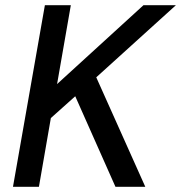

<svg xmlns="http://www.w3.org/2000/svg" viewBox="-20 -720 698 740"><path d="M30 0 153 -700H253L200 -396L533 -700H658L351 -422L540 0H425L270 -349L176 -265L130 0Z"/></svg>

Font: DM Sans 11pt Medium
Style: Italic
Weight: 500
Italic angle: -10°
Version: Version 4.004;gftools[0.9.30]